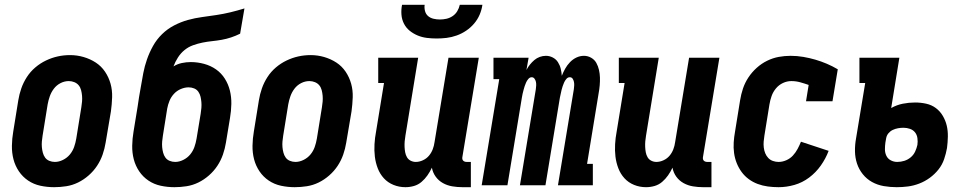

<svg xmlns="http://www.w3.org/2000/svg" viewBox="-20 -770 4040 798"><path d="M205 8Q176 8 148 2Q120 -4 97 -19.5Q74 -35 58.5 -58Q43 -81 36 -108Q29 -135 29.5 -164.5Q30 -194 35 -223L56 -353Q60 -378 68.5 -402.5Q77 -427 91.5 -449.5Q106 -472 126.5 -489.5Q147 -507 171 -518.5Q195 -530 220 -535.5Q245 -541 271 -541Q300 -541 327.5 -533Q355 -525 378 -510Q401 -495 416.5 -472Q432 -449 439.5 -422Q447 -395 446 -365.5Q445 -336 441 -307L419 -177Q415 -152 406.5 -127.5Q398 -103 383.5 -81Q369 -59 348.5 -41Q328 -23 304.5 -11.5Q281 0 255.5 4Q230 8 205 8ZM208 -97Q225 -97 242 -105.5Q259 -114 270.5 -128Q282 -142 288 -159Q294 -176 297 -194L318 -324Q320 -336 321 -348Q322 -360 321 -372Q320 -384 317 -395.5Q314 -407 307 -415.5Q300 -424 289 -428.5Q278 -433 266 -433Q248 -433 231.5 -424.5Q215 -416 204 -401.5Q193 -387 187 -370Q181 -353 178 -336L157 -206Q155 -194 154 -182Q153 -170 154 -158.5Q155 -147 158 -135.5Q161 -124 167.5 -115Q174 -106 185 -101.5Q196 -97 208 -97Z M705 8Q676 8 648 2Q620 -4 597 -19.5Q574 -35 558.5 -58Q543 -81 536 -108Q529 -135 529.5 -164.5Q530 -194 535 -223L552 -327Q555 -347 558 -367Q561 -387 565 -407Q570 -437 575.5 -466Q581 -495 591 -523.5Q601 -552 616 -579Q631 -606 653.5 -628Q676 -650 704 -664.5Q732 -679 761 -687Q790 -695 819.5 -699Q849 -703 879 -707.5Q909 -712 938 -719Q967 -726 996 -735L978 -630Q960 -621 940.5 -614.5Q921 -608 901 -604.5Q881 -601 861.5 -599Q842 -597 822 -593Q802 -589 782.5 -582Q763 -575 747 -562Q731 -549 719.5 -531Q708 -513 701 -494Q717 -504 735.5 -508Q754 -512 773 -512Q801 -512 828.5 -504.5Q856 -497 878 -481.5Q900 -466 914.5 -443Q929 -420 935.5 -393.5Q942 -367 941.5 -338Q941 -309 936 -280L919 -177Q915 -152 906.5 -127.5Q898 -103 883.5 -81Q869 -59 848.5 -41Q828 -23 804.5 -11.5Q781 0 755.5 4Q730 8 705 8ZM708 -97Q725 -97 742 -105.5Q759 -114 770.5 -128Q782 -142 788 -159Q794 -176 797 -194L814 -297Q816 -309 817 -321.5Q818 -334 817 -345.5Q816 -357 813.5 -368Q811 -379 804.5 -388.5Q798 -398 787 -402.5Q776 -407 764 -407Q748 -407 731.5 -400Q715 -393 703 -380Q691 -367 684.5 -351Q678 -335 675 -319L657 -206Q655 -194 654 -182Q653 -170 654 -158.5Q655 -147 658 -135.5Q661 -124 667.5 -115Q674 -106 685 -101.5Q696 -97 708 -97Z M1205 8Q1176 8 1148 2Q1120 -4 1097 -19.5Q1074 -35 1058.5 -58Q1043 -81 1036 -108Q1029 -135 1029.5 -164.5Q1030 -194 1035 -223L1056 -353Q1060 -378 1068.5 -402.5Q1077 -427 1091.5 -449.5Q1106 -472 1126.5 -489.5Q1147 -507 1171 -518.5Q1195 -530 1220 -535.5Q1245 -541 1271 -541Q1300 -541 1327.5 -533Q1355 -525 1378 -510Q1401 -495 1416.5 -472Q1432 -449 1439.5 -422Q1447 -395 1446 -365.5Q1445 -336 1441 -307L1419 -177Q1415 -152 1406.5 -127.5Q1398 -103 1383.5 -81Q1369 -59 1348.5 -41Q1328 -23 1304.5 -11.5Q1281 0 1255.5 4Q1230 8 1205 8ZM1208 -97Q1225 -97 1242 -105.5Q1259 -114 1270.5 -128Q1282 -142 1288 -159Q1294 -176 1297 -194L1318 -324Q1320 -336 1321 -348Q1322 -360 1321 -372Q1320 -384 1317 -395.5Q1314 -407 1307 -415.5Q1300 -424 1289 -428.5Q1278 -433 1266 -433Q1248 -433 1231.5 -424.5Q1215 -416 1204 -401.5Q1193 -387 1187 -370Q1181 -353 1178 -336L1157 -206Q1155 -194 1154 -182Q1153 -170 1154 -158.5Q1155 -147 1158 -135.5Q1161 -124 1167.5 -115Q1174 -106 1185 -101.5Q1196 -97 1208 -97Z M1665 8Q1639 8 1615.5 -1.5Q1592 -11 1575.5 -29Q1559 -47 1550 -70.5Q1541 -94 1538 -119Q1535 -144 1536.5 -170.5Q1538 -197 1543 -223L1576 -425H1552V-530H1718L1665 -206Q1663 -195 1662 -183Q1661 -171 1661.5 -159.5Q1662 -148 1664 -137Q1666 -126 1671.5 -116.5Q1677 -107 1687 -102Q1697 -97 1708 -97Q1723 -97 1738 -104Q1753 -111 1763 -123Q1773 -135 1778.5 -149.5Q1784 -164 1786 -179L1844 -530H1970L1902 -119Q1901 -114 1901.5 -110Q1902 -106 1904.5 -103Q1907 -100 1911 -98.5Q1915 -97 1920 -97H1937V8H1902Q1881 8 1860 4.5Q1839 1 1821 -9Q1803 -19 1791 -35.5Q1779 -52 1775 -73Q1767 -56 1756.5 -41Q1746 -26 1732 -14Q1718 -2 1700.5 3Q1683 8 1665 8ZM1795 -610Q1774 -610 1754 -612.5Q1734 -615 1716 -622.5Q1698 -630 1683 -642Q1668 -654 1659 -671.5Q1650 -689 1648.5 -709.5Q1647 -730 1651 -750H1745Q1743 -737 1746.5 -724Q1750 -711 1759.5 -703Q1769 -695 1782 -692Q1795 -689 1808 -689Q1822 -689 1835.5 -692Q1849 -695 1861 -703Q1873 -711 1880.5 -723.5Q1888 -736 1891 -750H1985Q1982 -729 1973.5 -709Q1965 -689 1950.5 -672Q1936 -655 1917.5 -642.5Q1899 -630 1878 -622.5Q1857 -615 1836 -612.5Q1815 -610 1795 -610Z M1982 0 2055 -441H2031V-530H2177L2168 -479Q2174 -491 2182.5 -501.5Q2191 -512 2201 -520.5Q2211 -529 2223.5 -533.5Q2236 -538 2249 -538Q2264 -538 2277.5 -531Q2291 -524 2299 -511.5Q2307 -499 2310.5 -484.5Q2314 -470 2315 -455Q2321 -470 2329 -484.5Q2337 -499 2349 -511.5Q2361 -524 2376 -531Q2391 -538 2407 -538Q2423 -538 2437 -530Q2451 -522 2458.5 -508.5Q2466 -495 2469.5 -479.5Q2473 -464 2473.5 -448Q2474 -432 2472.5 -415Q2471 -398 2468 -382L2420 -89H2444V0H2299L2365 -399Q2366 -407 2366.5 -414.5Q2367 -422 2365.5 -429.5Q2364 -437 2360 -443Q2356 -449 2348 -449Q2340 -449 2334 -442Q2328 -435 2324.5 -427Q2321 -419 2318.5 -411.5Q2316 -404 2314 -396Q2312 -388 2310.5 -380Q2309 -372 2307 -364L2247 0H2141L2207 -399Q2208 -407 2208.5 -414.5Q2209 -422 2207.5 -429.5Q2206 -437 2201.5 -443Q2197 -449 2190 -449Q2182 -449 2176 -442Q2170 -435 2166.5 -427Q2163 -419 2160.5 -411.5Q2158 -404 2156 -396Q2154 -388 2152 -380Q2150 -372 2149 -364L2089 0Z M2665 8Q2639 8 2615.5 -1.5Q2592 -11 2575.5 -29Q2559 -47 2550 -70.5Q2541 -94 2538 -119Q2535 -144 2536.5 -170.5Q2538 -197 2543 -223L2576 -425H2552V-530H2718L2665 -206Q2663 -195 2662 -183Q2661 -171 2661.5 -159.5Q2662 -148 2664 -137Q2666 -126 2671.5 -116.5Q2677 -107 2687 -102Q2697 -97 2708 -97Q2723 -97 2738 -104Q2753 -111 2763 -123Q2773 -135 2778.5 -149.5Q2784 -164 2786 -179L2844 -530H2970L2902 -119Q2901 -114 2901.5 -110Q2902 -106 2904.5 -103Q2907 -100 2911 -98.5Q2915 -97 2920 -97H2937V8H2902Q2881 8 2860 4.5Q2839 1 2821 -9Q2803 -19 2791 -35.5Q2779 -52 2775 -73Q2767 -56 2756.5 -41Q2746 -26 2732 -14Q2718 -2 2700.5 3Q2683 8 2665 8Z M3216 8Q3193 8 3171 5Q3149 2 3129 -5.5Q3109 -13 3092 -25.5Q3075 -38 3062.5 -55Q3050 -72 3042 -92Q3034 -112 3031 -134Q3028 -156 3029.5 -178.5Q3031 -201 3035 -223L3056 -353Q3060 -378 3068 -402Q3076 -426 3090.5 -448Q3105 -470 3125 -488Q3145 -506 3168.5 -517.5Q3192 -529 3216.5 -533.5Q3241 -538 3266 -538Q3293 -538 3319 -533.5Q3345 -529 3369 -522Q3393 -515 3416.5 -505Q3440 -495 3462 -482L3440 -349H3330L3341 -417Q3324 -423 3306 -428Q3288 -433 3269 -433Q3251 -433 3234 -425Q3217 -417 3205 -402.5Q3193 -388 3187 -371Q3181 -354 3178 -336L3157 -206Q3155 -194 3154 -181.5Q3153 -169 3154.5 -156.5Q3156 -144 3160.5 -133Q3165 -122 3173 -113.5Q3181 -105 3192.5 -101Q3204 -97 3216 -97Q3232 -97 3248 -104Q3264 -111 3275.5 -123.5Q3287 -136 3295 -151Q3303 -166 3309 -181L3424 -143Q3412 -111 3391.5 -82Q3371 -53 3343 -32Q3315 -11 3282 -1.5Q3249 8 3216 8Z M3707 8Q3680 8 3653.5 3.5Q3627 -1 3604.5 -13.5Q3582 -26 3566 -46Q3550 -66 3542 -90Q3534 -114 3533.5 -141Q3533 -168 3538 -195L3576 -425H3552V-530H3718L3684 -321Q3707 -334 3732.5 -339Q3758 -344 3783 -344Q3807 -344 3829.5 -339Q3852 -334 3869.5 -321Q3887 -308 3898.5 -288.5Q3910 -269 3915 -247.5Q3920 -226 3919.5 -202Q3919 -178 3916 -155Q3912 -132 3904 -108.5Q3896 -85 3880.5 -65.5Q3865 -46 3844.5 -31Q3824 -16 3800.5 -7Q3777 2 3753.5 5Q3730 8 3707 8ZM3709 -97Q3724 -97 3738.5 -101.5Q3753 -106 3765 -116Q3777 -126 3783.5 -140Q3790 -154 3793 -168Q3795 -182 3793 -196Q3791 -210 3783 -220Q3775 -230 3762 -234.5Q3749 -239 3735 -239Q3724 -239 3712.5 -237Q3701 -235 3690.5 -230Q3680 -225 3672.5 -216Q3665 -207 3663 -195L3660 -178Q3658 -164 3658 -149.5Q3658 -135 3664 -122.5Q3670 -110 3682.5 -103.5Q3695 -97 3709 -97Z"/></svg>

Font: Iosevka Slab Extrabold
Style: Italic
Weight: 800
Italic angle: -9°
Monospace: yes
Designer: Belleve Invis
Foundry: Belleve Invis
Version: Version 11.1.0; ttfautohint (v1.8.3)